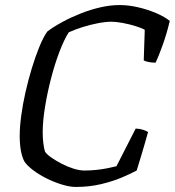

<svg xmlns="http://www.w3.org/2000/svg" viewBox="-20 -740 692 760"><path d="M280 0Q256 0 225 -9.5Q194 -19 164 -34Q134 -49 111 -66.5Q88 -84 77 -100Q68 -116 63 -142Q58 -168 58 -202Q58 -237 64 -282Q70 -327 81 -375.5Q92 -424 106 -470Q120 -516 135.5 -554Q151 -592 167 -615Q192 -634 226 -652.5Q260 -671 299 -686.5Q338 -702 377.5 -711Q417 -720 453 -720Q489 -720 527.5 -711Q566 -702 599.5 -687.5Q633 -673 652 -657Q640 -606 623.5 -560.5Q607 -515 596 -492Q579 -492 566 -495Q553 -498 549 -501L553 -622Q541 -629 517 -636.5Q493 -644 466.5 -649Q440 -654 421 -654Q398 -654 367 -648Q336 -642 306 -632.5Q276 -623 252 -612Q233 -582 214.5 -533Q196 -484 181.5 -427.5Q167 -371 158 -315.5Q149 -260 149 -216Q149 -193 151.5 -173.5Q154 -154 158 -140Q165 -129 183 -116.5Q201 -104 224 -92Q247 -80 271 -72.5Q295 -65 314 -65Q337 -65 361.5 -67.5Q386 -70 407.5 -74.5Q429 -79 441 -82L517 -231Q531 -231 545.5 -226.5Q560 -222 566 -217Q560 -195 551.5 -166Q543 -137 535 -110.5Q527 -84 521 -65Q499 -53 462.5 -37.5Q426 -22 379.5 -11Q333 0 280 0Z"/></svg>

Font: Texturina 12pt Light
Style: Italic
Weight: 300
Italic angle: -11°
Designer: Guillermo Torres Carreño
Foundry: Omnibus-Type
Version: Version 1.002